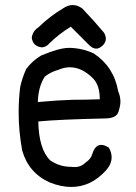

<svg xmlns="http://www.w3.org/2000/svg" viewBox="-20 -728 540 762"><path d="M362 -535Q349 -535 336 -547L261 -622Q215 -594 177 -557Q164 -541 146 -540Q110 -544 106 -579Q110 -605 133 -620Q177 -663 229 -694Q249 -708 269 -708Q288 -708 307 -694Q352 -647 393 -598Q400 -586 400 -574Q400 -559 387 -547Q374 -535 362 -535ZM263 14Q222 14 177 -4Q93 -42 68 -131Q54 -207 54 -283Q54 -332 60 -382Q68 -419 84 -454Q108 -487 144 -508Q216 -538 253 -538Q304 -538 352 -516Q432 -463 449 -366Q458 -345 458 -324Q458 -309 450 -284Q442 -259 400 -258Q214 -254 132 -246Q134 -135 180 -91Q217 -66 261 -66L277 -65Q302 -65 321 -84Q341 -97 347 -119Q358 -153 382 -153Q395 -153 412 -142Q423 -123 423 -104Q423 -77 401 -52Q341 14 263 14ZM130 -323Q205 -330 267 -332Q321 -332 376 -334Q376 -389 350 -416Q306 -461 257 -461Q235 -461 212 -451Q182 -443 158 -424Q132 -385 130 -323Z"/></svg>

Font: Xiaolai SC
Style: Regular
Weight: 400
Designer: Nozomi Seto 瀬戸のぞみ
Version: Version 3.11;December 4, 2020;FontCreator 13.0.0.2613 64-bit